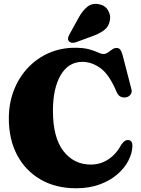

<svg xmlns="http://www.w3.org/2000/svg" viewBox="-20 -965 735 1001"><path d="M670.5 -205.5Q669.5 -166 649 -126.8Q628.5 -87.5 590.5 -55Q552.5 -22.5 498.5 -3Q444.5 16.5 377 16.5Q270 16.5 191 -29.5Q112 -75.5 69 -157.2Q26 -239 26 -347Q26 -426 52 -493.5Q78 -561 125 -611Q172 -661 234.5 -688.5Q297 -716 370.5 -716Q416 -716 444.5 -708Q473 -700 490.2 -691.8Q507.5 -683.5 519.5 -683.5Q531.5 -683.5 542.8 -691.5Q554 -699.5 564.8 -707.2Q575.5 -715 587 -715Q599.5 -715 606.2 -707Q613 -699 619 -678.5L665 -500.5Q669.5 -484.5 661.2 -472.8Q653 -461 637 -457.5Q622 -455 609.2 -460.8Q596.5 -466.5 588.5 -484.5Q550 -576 504.5 -609.2Q459 -642.5 409.5 -642.5Q337 -642.5 296.5 -573.5Q256 -504.5 256 -387.5Q256 -247.5 310.8 -177.2Q365.5 -107 453.5 -107Q503 -107 544.2 -133.8Q585.5 -160.5 614 -213Q625.5 -228.5 635 -232.5Q644.5 -236.5 654 -234Q670.5 -229.5 670.5 -205.5ZM391 -874.5Q411.5 -911 436.5 -930.5Q461.5 -950 496 -943Q528 -937 543.2 -911.2Q558.5 -885.5 553 -859.5Q548 -828.5 526.2 -810.5Q504.5 -792.5 467.5 -778.5L376.5 -745Q366.5 -741 355.8 -742Q345 -743 339 -750.5Q333 -758.5 335 -767.5Q337 -776.5 342.5 -786.5Z"/></svg>

Font: Fraunces 72pt Soft Black
Style: Regular
Weight: 900
Version: Version 1.000;[b76b70a41]